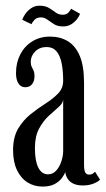

<svg xmlns="http://www.w3.org/2000/svg" viewBox="-20 -660 382 690"><path d="M133 10.5Q102.5 10.5 78.8 -4.5Q55 -19.5 41 -48.8Q27 -78 27 -120.5Q27 -167 45.2 -197.8Q63.5 -228.5 90.2 -249.8Q117 -271 144 -288.2Q171 -305.5 189 -324.2Q207 -343 207 -369.5Q207 -407 201.2 -434.2Q195.5 -461.5 182.5 -476.2Q169.5 -491 147.5 -491Q122.5 -491 106.5 -475Q90.5 -459 90.5 -438Q90.5 -427 94 -420Q97.5 -413 100.8 -405.8Q104 -398.5 104 -386Q104 -368.5 95.2 -357.5Q86.5 -346.5 70.5 -346.5Q55 -346.5 46.2 -360Q37.5 -373.5 37.5 -397.5Q37.5 -434.5 52.8 -464.2Q68 -494 95.8 -511.2Q123.5 -528.5 159.5 -528.5Q196.5 -528.5 224 -511.8Q251.5 -495 266.8 -458.8Q282 -422.5 282 -363V-69Q282 -47.5 286.5 -40Q291 -32.5 300 -32.5Q308.5 -32.5 313.8 -36.2Q319 -40 321.5 -43L339.5 -14.5Q333 -7 316.2 -0.2Q299.5 6.5 278 6.5Q257 6.5 243.2 -0.2Q229.5 -7 222.8 -18Q216 -29 214.5 -42Q212 -33.5 203 -21Q194 -8.5 177.2 1Q160.5 10.5 133 10.5ZM152.5 -33.5Q170.5 -33.5 182.8 -47.8Q195 -62 201 -81.5Q207 -101 207 -117V-302.5Q206 -288.5 190.2 -275Q174.5 -261.5 155 -243.5Q135.5 -225.5 120.5 -198Q105.5 -170.5 105.5 -127.5Q105.5 -81.5 117.8 -57.5Q130 -33.5 152.5 -33.5ZM206.5 -565Q187 -565 174 -573.2Q161 -581.5 150.2 -589.5Q139.5 -597.5 127.5 -597.5Q111.5 -597.5 103.5 -588.2Q95.5 -579 93 -573L60 -589Q63 -598.5 71 -610Q79 -621.5 92 -630.5Q105 -639.5 122 -639.5Q142.5 -639.5 155.8 -631.5Q169 -623.5 180 -615.2Q191 -607 205 -607Q219 -607 225.8 -614.8Q232.5 -622.5 235.5 -628.5L267.5 -610.5Q265.5 -603 257.5 -592.2Q249.5 -581.5 236.8 -573.2Q224 -565 206.5 -565Z"/></svg>

Font: Imbue Thin 10pt
Style: Regular
Weight: 400
Version: Version 1.102